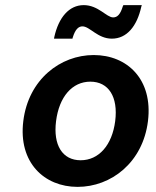

<svg xmlns="http://www.w3.org/2000/svg" viewBox="-20 -718 609 750"><path d="M283 12C414 12 538 -83 558 -245C578 -408 477 -503 346 -503C216 -503 91 -408 71 -245C51 -83 153 12 283 12ZM333 -399C404 -399 442 -340 430 -245C418 -151 366 -92 295 -92C224 -92 187 -151 199 -245C211 -340 262 -399 333 -399ZM191 -567H263L264 -571C274 -604 287 -615 302 -615C331 -615 361 -567 417 -567C475 -567 515 -615 532 -692L534 -698H462L460 -694C450 -661 438 -650 422 -650C396 -650 364 -698 307 -698C250 -698 209 -650 192 -573Z"/></svg>

Font: Falling Sky
Style: MedObl
Weight: 500
Designer: Paul D. Hunt
Foundry: Adobe Systems Incorporated
Version: Version 1.02